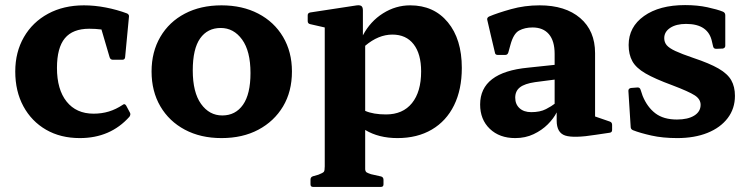

<svg xmlns="http://www.w3.org/2000/svg" viewBox="-20 -530 2951 755"><path d="M294 13Q218 13 161 -20Q104 -53 72 -112Q40 -171 40 -249Q40 -325 74 -384Q108 -443 169 -476Q230 -509 310 -509Q352 -509 396 -500.5Q440 -492 480 -477Q489 -472 487 -463L472 -305Q471 -295 461 -295H424Q414 -295 411 -305L379 -414Q356 -417 331 -417Q266 -417 235 -379.5Q204 -342 204 -263Q204 -178 242 -130.5Q280 -83 348 -83Q380 -83 408 -91.5Q436 -100 463 -118Q470 -124 476 -115L491 -87Q495 -80 489 -71Q414 13 294 13Z M851 13Q769 13 707 -20Q645 -53 610.5 -112Q576 -171 576 -249Q576 -326 610.5 -385Q645 -444 707 -476.5Q769 -509 851 -509Q933 -509 995.5 -476.5Q1058 -444 1093 -385Q1128 -326 1128 -249Q1128 -170 1093 -111.5Q1058 -53 996 -20Q934 13 851 13ZM854 -76Q906 -76 935.5 -118Q965 -160 965 -243Q965 -329 932 -374.5Q899 -420 848 -420Q796 -420 767 -379Q738 -338 738 -253Q738 -167 770.5 -121.5Q803 -76 854 -76Z M1523 -394Q1468 -394 1416 -350V-94Q1448 -80 1498 -80Q1564 -80 1600 -124.5Q1636 -169 1636 -249Q1636 -318 1606.5 -356Q1577 -394 1523 -394ZM1211 205Q1201 205 1201 195V176Q1201 166 1211 163L1232 157Q1250 150 1253.5 145.5Q1257 141 1257 124V25V-422L1200 -435Q1190 -437 1190 -447V-470Q1190 -479 1200 -481L1377 -508Q1393 -511 1400 -507Q1407 -503 1407 -489V-391Q1436 -446 1486 -477.5Q1536 -509 1593 -509Q1686 -509 1741 -442.5Q1796 -376 1796 -263Q1796 -178 1765.5 -116Q1735 -54 1678 -20.5Q1621 13 1543 13Q1469 13 1416 -19V136Q1417 145 1422 148Q1427 151 1439 155L1479 164Q1488 167 1488 177V195Q1488 205 1478 205Z M2006 13Q1944 13 1906 -23.5Q1868 -60 1868 -119Q1868 -246 2057 -264L2161 -275V-318Q2161 -369 2138.5 -395.5Q2116 -422 2074 -422Q2044 -422 2021.5 -410Q1999 -398 1987 -353L1979 -324Q1976 -314 1967 -314H1937Q1927 -314 1926 -324Q1918 -357 1910.5 -389.5Q1903 -422 1896 -452Q1894 -460 1903 -465Q1936 -479 1989.5 -494Q2043 -509 2102 -509Q2203 -509 2261.5 -459Q2320 -409 2320 -321V-72L2378 -52Q2387 -49 2387 -39V-19Q2387 -9 2377 -8L2323 0Q2236 14 2202.5 3Q2169 -8 2169 -56V-88Q2157 -64 2134 -41Q2111 -18 2078.5 -2.5Q2046 13 2006 13ZM2069 -89Q2104 -89 2127 -101Q2150 -113 2161 -122V-217L2084 -207Q2043 -201 2024.5 -186.5Q2006 -172 2006 -146Q2006 -120 2023 -104.5Q2040 -89 2069 -89Z M2707 -302Q2770 -281 2805.5 -260.5Q2841 -240 2855.5 -214.5Q2870 -189 2870 -153Q2870 -103 2841.5 -65.5Q2813 -28 2762 -7.5Q2711 13 2643 13Q2586 13 2541.5 3Q2497 -7 2469 -18Q2460 -22 2460 -31L2451 -173Q2451 -182 2461 -184L2486 -186Q2496 -187 2499 -177L2507 -153Q2525 -109 2557 -84.5Q2589 -60 2642 -60Q2685 -60 2710 -75.5Q2735 -91 2735 -118Q2735 -140 2712 -155Q2689 -170 2623 -195Q2555 -220 2518 -241.5Q2481 -263 2466.5 -289.5Q2452 -316 2452 -353Q2452 -424 2512.5 -467Q2573 -510 2674 -510Q2722 -510 2761.5 -501.5Q2801 -493 2823 -484Q2832 -480 2832 -470V-350Q2832 -341 2822 -339L2796 -338Q2786 -338 2784 -348L2780 -365Q2766 -436 2678 -436Q2639 -436 2615.5 -420.5Q2592 -405 2592 -380Q2592 -364 2601.5 -352.5Q2611 -341 2635.5 -329.5Q2660 -318 2707 -302Z"/></svg>

Font: Hahmlet
Style: Bold
Weight: 700
Designer: Minjoo Ham & Mark Frömberg
Foundry: hypertype
Version: Version 1.002; ttfautohint (v1.8.3)